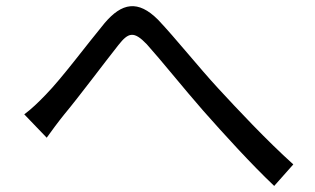

<svg xmlns="http://www.w3.org/2000/svg" viewBox="-20 -655 1040 633"><path d="M60 -278 134 -201C149 -222 171 -252 192 -278C242 -338 324 -448 370 -506C403 -548 421 -554 464 -509C510 -458 586 -363 650 -290C718 -213 809 -113 884 -42L947 -113C858 -193 761 -297 700 -363C637 -431 558 -530 501 -590C435 -656 382 -646 325 -579C267 -509 184 -397 131 -343C105 -316 84 -296 60 -278Z"/></svg>

Font: Source Han Sans CN Regular
Style: Regular
Weight: 400
Designer: Ryoko NISHIZUKA (kana & ideographs); Paul D. Hunt (Latin, Greek & Cyrillic); Wenlong ZHANG (bopomofo); Sandoll Communica
Foundry: Adobe Systems Incorporated
Version: Version 1.004;PS 1.004;hotconv 1.0.82;makeotf.lib2.5.63406